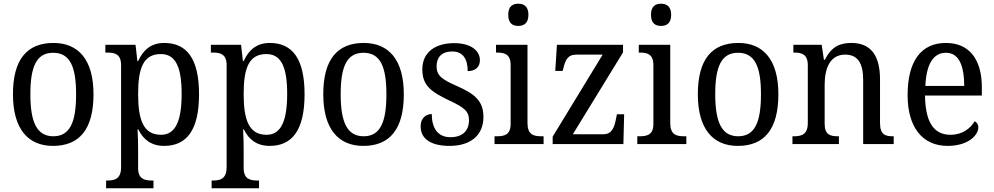

<svg xmlns="http://www.w3.org/2000/svg" viewBox="-20 -778 5369 1037"><path d="M266 10C410 10 485 -81 485 -269C485 -456 403 -546 269 -546C125 -546 50 -456 50 -269C50 -81 132 10 266 10ZM268 -42C178 -42 144 -120 144 -269C144 -418 177 -493 267 -493C358 -493 391 -418 391 -269C391 -120 359 -42 268 -42Z M553 239H809V197H801C761 197 726 189 726 130V34C726 2 725 -44 723 -79H727C753 -26 796 10 866 10C989 10 1055 -76 1055 -269C1055 -461 989 -546 867 -546C795 -546 753 -507 726 -448H722L712 -536H549V-494H561C601 -494 634 -485 634 -426V125C634 188 600 197 560 197H553ZM850 -50C755 -50 726 -129 726 -270C726 -412 755 -486 849 -486C930 -486 961 -413 961 -271C961 -129 930 -50 850 -50Z M1123 239H1379V197H1371C1331 197 1296 189 1296 130V34C1296 2 1295 -44 1293 -79H1297C1323 -26 1366 10 1436 10C1559 10 1625 -76 1625 -269C1625 -461 1559 -546 1437 -546C1365 -546 1323 -507 1296 -448H1292L1282 -536H1119V-494H1131C1171 -494 1204 -485 1204 -426V125C1204 188 1170 197 1130 197H1123ZM1420 -50C1325 -50 1296 -129 1296 -270C1296 -412 1325 -486 1419 -486C1500 -486 1531 -413 1531 -271C1531 -129 1500 -50 1420 -50Z M1942 10C2086 10 2161 -81 2161 -269C2161 -456 2079 -546 1945 -546C1801 -546 1726 -456 1726 -269C1726 -81 1808 10 1942 10ZM1944 -42C1854 -42 1820 -120 1820 -269C1820 -418 1853 -493 1943 -493C2034 -493 2067 -418 2067 -269C2067 -120 2035 -42 1944 -42Z M2408 10C2519 10 2591 -45 2591 -146C2591 -230 2548 -269 2451 -312C2369 -348 2338 -368 2338 -420C2338 -467 2364 -500 2423 -500C2478 -500 2506 -462 2506 -394C2549 -394 2572 -417 2572 -453C2572 -503 2525 -545 2433 -545C2330 -545 2261 -495 2261 -404C2261 -318 2305 -284 2403 -237C2489 -197 2513 -177 2513 -128C2513 -72 2478 -37 2413 -37C2340 -37 2312 -92 2312 -162C2286 -162 2252 -146 2252 -95C2252 -25 2312 10 2408 10Z M2779 -638C2810 -638 2834 -653 2834 -698C2834 -743 2810 -758 2779 -758C2748 -758 2725 -743 2725 -698C2725 -653 2748 -638 2779 -638ZM2651 0H2916V-42H2904C2861 -42 2829 -51 2829 -114V-536H2659V-494H2665C2706 -494 2738 -485 2738 -426V-109C2738 -50 2705 -42 2663 -42H2651Z M2965 0H3347L3351 -161H3312L3307 -136C3298 -88 3284 -53 3239 -53H3074L3345 -495V-536H2988L2979 -395H3019L3021 -403C3034 -455 3045 -483 3095 -483H3235L2965 -40Z M3550 -638C3581 -638 3605 -653 3605 -698C3605 -743 3581 -758 3550 -758C3519 -758 3496 -743 3496 -698C3496 -653 3519 -638 3550 -638ZM3422 0H3687V-42H3675C3632 -42 3600 -51 3600 -114V-536H3430V-494H3436C3477 -494 3509 -485 3509 -426V-109C3509 -50 3476 -42 3434 -42H3422Z M3965 10C4109 10 4184 -81 4184 -269C4184 -456 4102 -546 3968 -546C3824 -546 3749 -456 3749 -269C3749 -81 3831 10 3965 10ZM3967 -42C3877 -42 3843 -120 3843 -269C3843 -418 3876 -493 3966 -493C4057 -493 4090 -418 4090 -269C4090 -120 4058 -42 3967 -42Z M4260 0H4511V-42H4506C4466 -42 4434 -49 4434 -109V-320C4434 -406 4461 -483 4545 -483C4616 -483 4642 -432 4642 -346V0H4807V-42H4802C4761 -42 4733 -51 4733 -114V-350C4733 -487 4676 -546 4579 -546C4517 -546 4471 -527 4435 -455H4430L4418 -536H4265V-494H4270C4310 -494 4343 -485 4343 -426V-114C4343 -51 4309 -42 4268 -42H4260Z M5098 10C5211 10 5264 -49 5264 -90C5264 -107 5254 -119 5244 -123C5222 -85 5178 -50 5114 -50C5025 -50 4978 -115 4976 -262H5283V-306C5283 -464 5210 -546 5089 -546C4957 -546 4882 -451 4882 -264C4882 -91 4962 10 5098 10ZM5188 -314H4978C4983 -430 5020 -493 5089 -493C5161 -493 5187 -421 5188 -314Z"/></svg>

Font: Noto Serif Ethiopic SmCn
Style: Regular
Weight: 400
Width: 4
Designer: Monotype Design Team
Foundry: Monotype Imaging Inc.
Version: Version 2.102